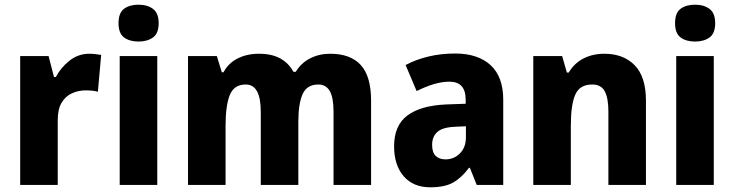

<svg xmlns="http://www.w3.org/2000/svg" viewBox="-20 -788 3127 818"><path d="M360 -559Q372 -559 386 -557.5Q400 -556 411 -554L397 -397Q378 -403 346 -403Q314 -403 286.5 -390.5Q259 -378 242.5 -350.5Q226 -323 226 -276V0H66V-549H187L210 -460H218Q238 -499 275.5 -529Q313 -559 360 -559Z M570 -768Q608 -768 632 -750Q656 -732 656 -689Q656 -646 632 -628.5Q608 -611 570 -611Q532 -611 508.5 -628.5Q485 -646 485 -689Q485 -733 508.5 -750.5Q532 -768 570 -768ZM650 -549V0H490V-549Z M1387 -559Q1473 -559 1517 -511Q1561 -463 1561 -359V0H1401V-312Q1401 -372 1385 -400Q1369 -428 1336 -428Q1288 -428 1269.5 -387.5Q1251 -347 1251 -268V0H1091V-312Q1091 -428 1027 -428Q977 -428 959 -383Q941 -338 941 -252V0H781V-549H904L925 -480H932Q953 -519 992.5 -539Q1032 -559 1083 -559Q1139 -559 1175 -538.5Q1211 -518 1230 -482H1240Q1263 -520 1301.5 -539.5Q1340 -559 1387 -559Z M1919 -560Q2016 -560 2070 -510.5Q2124 -461 2124 -363V0H2011L1982 -73H1978Q1946 -30 1910 -10Q1874 10 1813 10Q1741 10 1700 -37Q1659 -84 1659 -165Q1659 -253 1715 -295.5Q1771 -338 1880 -343L1964 -346V-363Q1964 -440 1895 -440Q1863 -440 1828 -429.5Q1793 -419 1755 -400L1708 -511Q1751 -534 1804.5 -547Q1858 -560 1919 -560ZM1920 -248Q1866 -246 1843.5 -226Q1821 -206 1821 -171Q1821 -138 1836.5 -123.5Q1852 -109 1878 -109Q1914 -109 1939.5 -134.5Q1965 -160 1965 -204V-250Z M2555 -559Q2636 -559 2684 -510Q2732 -461 2732 -359V0H2572V-313Q2572 -370 2556.5 -399Q2541 -428 2503 -428Q2450 -428 2431 -385Q2412 -342 2412 -253V0H2252V-549H2375L2395 -479H2403Q2427 -519 2466 -539Q2505 -559 2555 -559Z M2941 -768Q2979 -768 3003 -750Q3027 -732 3027 -689Q3027 -646 3003 -628.5Q2979 -611 2941 -611Q2903 -611 2879.5 -628.5Q2856 -646 2856 -689Q2856 -733 2879.5 -750.5Q2903 -768 2941 -768ZM3021 -549V0H2861V-549Z"/></svg>

Font: Noto Sans Ethiopic SemiCondensed ExtraBold
Style: Regular
Weight: 800
Width: 4
Designer: Monotype Design Team
Foundry: Monotype Imaging Inc.
Version: Version 2.102; ttfautohint (v1.8.4.7-5d5b)